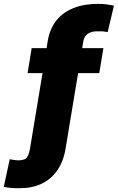

<svg xmlns="http://www.w3.org/2000/svg" viewBox="-48 -780 616 1004"><path d="M492.7 -528.3 471.2 -397.5H360.4L294.9 -2.9Q283.7 64.5 251.5 110.8Q219.2 157.2 169.7 180.7Q120.1 204.1 55.7 204.1Q34.7 204.6 14.9 203.1Q-4.9 201.7 -28.3 197.3L2.9 52.7Q11.7 54.7 23.9 56.4Q36.1 58.1 47.4 58.6Q84 58.1 94 41.5Q104 24.9 108.9 -2.9L174.3 -397.5H96.2L117.7 -528.3H195.8L201.7 -566.4Q212.4 -629.9 246.8 -672.9Q281.2 -715.8 336.4 -737.8Q391.6 -759.8 464.4 -759.8Q489.3 -759.8 508.3 -757.3Q527.3 -754.9 547.9 -751L515.1 -612.3Q504.4 -614.7 492.7 -615.7Q481 -616.7 460 -616.2Q431.6 -616.7 412.1 -604Q392.6 -591.3 388.2 -566.4L381.8 -528.3Z"/></svg>

Font: Inter 24pt Black
Style: Italic
Weight: 900
Italic angle: -9.3988°
Designer: Rasmus Andersson
Foundry: rsms
Version: Version 4.001;git-66647c0bb